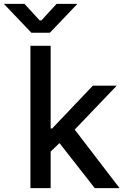

<svg xmlns="http://www.w3.org/2000/svg" viewBox="-77 -977 660 997"><path d="M194 -310 405 -532H529L311 -304L544 0H415L232 -234L186 -190V0H81V-739H186V-310ZM86 -807 -57 -957H50L129 -871H138L217 -957H325L182 -807Z"/></svg>

Font: Manrope Medium
Style: Medium
Weight: 500
Designer: Mikhail Sharanda
Foundry: Mikhail Sharanda
Version: Version 4.000;hotconv 1.0.109;makeotfexe 2.5.65596